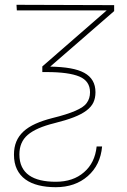

<svg xmlns="http://www.w3.org/2000/svg" viewBox="-20 -567 530 803"><path d="M213.1 215.9Q173.7 215.9 141.3 207.9Q109 199.9 86.1 183.2Q63.2 166.5 50.8 140.8Q38.4 115.1 38.4 79.5Q38.4 49.4 48.1 25.6Q57.9 1.8 77.9 -16.9Q98 -35.5 128.2 -49.2Q158.4 -62.9 198.9 -73.2Q321 -103 342.7 -136.4Q356.5 -154.8 356.5 -181.1Q356.5 -228 312.1 -246.8Q267.4 -265.6 174.7 -265.6H157V-289.1L426.1 -523.4H50.4L49 -546.9L457.4 -545.5V-520.6L190 -288.4Q237.9 -287.6 273.4 -281.4Q308.9 -275.2 332.4 -262.4Q355.8 -249.6 367.5 -229.4Q379.3 -209.2 379.3 -181.1Q379.3 -157 370.6 -138.5Q361.9 -120 341.8 -104.8Q321.7 -89.5 288.9 -76.7Q256 -63.9 207.4 -51.8Q131 -33 95.9 -2.8Q61.1 27 61.1 78.8Q61.1 109 71.6 130.7Q82 152.3 101.7 166.2Q121.4 180 149.5 186.6Q177.6 193.2 213.1 193.2Q285.9 193.2 331.3 153.4Q377.1 114.3 384.2 45.5H407Q400.2 122.9 347.3 169.4Q294.4 215.9 213.1 215.9Z"/></svg>

Font: Linik Sans Thin
Style: Regular
Weight: 100
Designer: Fonts by Rasmus Andersson / Changes by Cristiano Sobral with parts from Marc Monis
Foundry: rsms
Version: Version 3.020; ttfautohint (v1.6)